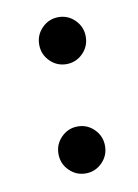

<svg xmlns="http://www.w3.org/2000/svg" viewBox="-54 -453 328 455"><g transform="rotate(-10 110.0 -226.0)"><path d="M77.5 -317.5Q61 -334 61 -357.5Q61 -381 77.5 -397.5Q94 -414 117 -414Q140 -414 156.5 -397.5Q173 -381 173 -357.5Q173 -334 156.5 -317.5Q140 -301 117 -301Q94 -301 77.5 -317.5ZM77.5 -54.5Q61 -71 61 -94.5Q61 -118 77.5 -134.5Q94 -151 117 -151Q140 -151 156.5 -134.5Q173 -118 173 -94.5Q173 -71 156.5 -54.5Q140 -38 117 -38Q94 -38 77.5 -54.5Z"/></g></svg>

Font: Libertinus Sans
Style: Regular
Weight: 400
Designer: Philipp H. Poll
Foundry: Khaled Hosny
Version: Version 6.1